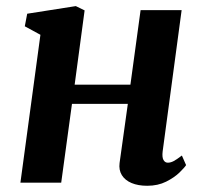

<svg xmlns="http://www.w3.org/2000/svg" viewBox="-20 -587 655 617"><path d="M502.7 -100.6Q500.4 -81.5 505.4 -72.8Q510.3 -64.2 519.3 -64.2Q528 -64.2 537.3 -68.9Q546.6 -73.6 564.5 -87.2L578 -56.4Q573.3 -48.8 556.9 -32.7Q540.4 -16.6 514 -3.3Q487.5 10 453.1 10Q423.9 10 402.9 1.2Q381.9 -7.6 371.6 -24.1Q361.3 -40.7 364.3 -63.4L390.8 -253.3H211.3L176.7 0H45.6L109.9 -475.2L59.7 -502.5L67.4 -542.9L223.6 -567.4L251.9 -553.6L219.9 -315H399.1L431.8 -554.5H563.7Z"/></svg>

Font: Merriweather 7pt Light
Style: Italic
Weight: 300
Italic angle: -7.8°
Designer: Eben Sorkin
Foundry: Eben Sorkin
Version: Version 2.200;gftools[0.9.31]